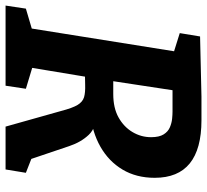

<svg xmlns="http://www.w3.org/2000/svg" viewBox="-48 -697 744 690"><g transform="rotate(90 324.0 -352.0)"><path d="M-1 0 10 -73 98 -99 79 -78 166 -623 181 -600 98 -626 110 -699 326 -704H411Q618 -704 618 -536Q618 -470 588.5 -420.5Q559 -371 506.5 -341Q454 -311 384 -304L383 -327Q437 -327 463.5 -299Q490 -271 504 -229L555 -78L521 -104L600 -73L588 0H434L378 -199Q367 -241 356 -259Q345 -277 328.5 -282Q312 -287 283 -286L231 -285L258 -307L220 -78L212 -99L298 -73L287 0ZM266 -355 249 -387H317Q367 -387 401 -406Q435 -425 453.5 -456Q472 -487 472 -523Q472 -552 462 -568Q452 -584 436.5 -590.5Q421 -597 406 -598.5Q391 -600 380 -600H287L307 -625Z"/></g></svg>

Font: Bitter Thin
Style: Bold Italic
Weight: 700
Italic angle: -9°
Version: Version 3.021